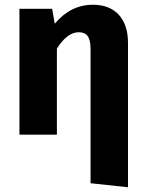

<svg xmlns="http://www.w3.org/2000/svg" viewBox="-20 -568 617 810"><path d="M373 -548C308 -548 256 -521 211 -468L200 -531H62V0H220V-363C249 -409 280 -432 312 -432C345 -432 362 -414 362 -361V205L520 222V-388C520 -489 465 -548 373 -548Z"/></svg>

Font: Fira Sans
Style: Bold
Weight: 700
Designer: Carrois Corporate & Edenspiekermann AG
Foundry: Carrois Corporate GbR & Edenspiekermann AG
Version: Version 4.203